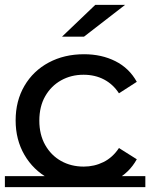

<svg xmlns="http://www.w3.org/2000/svg" viewBox="-22 -757 615 786"><path d="M322 9Q241 9 177.5 -26Q114 -61 78 -123Q42 -185 42 -264Q42 -344 78 -405.5Q114 -467 177.5 -501Q241 -535 322 -535Q394 -535 450.5 -506.5Q507 -478 538 -422L465 -375Q441 -412 404 -431.5Q367 -451 320 -451Q269 -451 228 -428Q187 -405 163 -363Q139 -321 139 -263Q139 -206 163 -163.5Q187 -121 228 -98Q269 -75 321 -75Q364 -75 401.5 -93.5Q439 -112 465 -151L538 -105Q507 -49 450.5 -20Q394 9 322 9ZM-2 -36H573V9H-2ZM232 -607 368 -737H490L322 -607Z"/></svg>

Font: Montserrat Underline Thin Medium
Style: Regular
Weight: 500
Version: Version 9.000